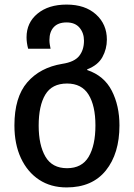

<svg xmlns="http://www.w3.org/2000/svg" viewBox="-20 -569 586 839"><path d="M271 250Q202 250 151 216.5Q100 183 71.5 122Q43 61 43 -21Q43 -144 99 -209Q155 -274 252 -290Q305 -298 326 -324.5Q347 -351 347 -391Q347 -425 327.5 -448Q308 -471 271 -471Q234 -471 215 -450.5Q196 -430 196 -394Q196 -384 197.5 -375Q199 -366 201 -356H103Q96 -382 96 -406Q96 -470 144 -509.5Q192 -549 271 -549Q352 -549 399.5 -506Q447 -463 447 -396Q447 -355 427.5 -319.5Q408 -284 361 -266V-263Q435 -238 468.5 -172.5Q502 -107 502 -21Q502 102 442.5 176Q383 250 271 250ZM273 166Q338 166 367.5 116Q397 66 397 -21Q397 -107 367 -155.5Q337 -204 273 -204Q207 -204 178 -155.5Q149 -107 149 -20Q149 65 178.5 115.5Q208 166 273 166Z"/></svg>

Font: Noto Sans Georgian SemiCondensed Medium
Style: Regular
Weight: 500
Width: 4
Designer: Monotype Design Team, Akaki Razmadze
Foundry: Google LLC
Version: Version 2.005; ttfautohint (v1.8.4.7-5d5b)